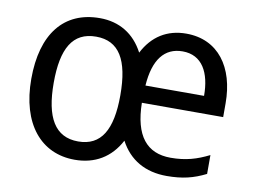

<svg xmlns="http://www.w3.org/2000/svg" viewBox="-65 -639 984 742"><g transform="rotate(10 427.0 -268.0)"><path d="M610 -545C535 -545 478 -509 443 -441C407 -510 347 -546 271 -546C130 -546 50 -446 50 -269C50 -92 137 10 269 10C348 10 409 -26 446 -96C483 -26 546 10 630 10C692 10 735 -1 783 -25V-99C735 -75 692 -62 633 -62C539 -62 489 -123 487 -252H806V-306C806 -447 736 -545 610 -545ZM608 -475C685 -475 719 -411 719 -320H489C496 -423 537 -475 608 -475ZM269 -473C359 -473 400 -405 400 -266C400 -130 360 -62 270 -62C179 -62 138 -133 138 -269C138 -404 177 -473 269 -473Z"/></g></svg>

Font: Noto Sans Gujarati UI SemiCondensed
Style: Regular
Weight: 400
Width: 4
Designer: Jelle Bosma - Monotype Design Team, Universal Thirst
Foundry: Monotype Imaging Inc.
Version: Version 2.106